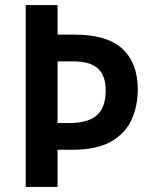

<svg xmlns="http://www.w3.org/2000/svg" viewBox="-20 -734 597 754"><path d="M521 -383Q521 -317 496.5 -263.5Q472 -210 416 -178Q360 -146 266 -146H206V0H81V-714H206V-598H273Q401 -598 461 -542Q521 -486 521 -383ZM254 -251Q325 -251 360 -281Q395 -311 395 -379Q395 -437 364.5 -465Q334 -493 267 -493H206V-251Z"/></svg>

Font: Noto Sans Hebrew SemiCondensed SemiBold
Style: Regular
Weight: 600
Width: 4
Designer: Monotype Design Team
Foundry: Monotype Imaging Inc.
Version: Version 2.004; ttfautohint (v1.8.4.7-5d5b)